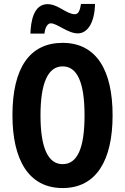

<svg xmlns="http://www.w3.org/2000/svg" viewBox="-20 -942 633 972"><path d="M134 -772H205C209 -808 223 -824 237 -824C269 -824 323 -773 374 -773C422 -773 459 -825 461 -922H390C385 -889 377 -870 359 -870C317 -870 274 -921 221 -921C150 -921 136 -834 134 -772ZM550 -358C550 -585 469 -725 297 -725C131 -725 43 -599 43 -359C43 -133 125 10 297 10C468 10 550 -131 550 -358ZM185 -358C185 -522 223 -606 297 -606C371 -606 408 -525 408 -358C408 -190 371 -111 297 -111C223 -111 185 -194 185 -358Z"/></svg>

Font: Noto Sans Armenian ExtraCondensed
Style: Regular
Weight: 400
Width: 2
Designer: Monotype Design Team
Foundry: Monotype Imaging Inc.
Version: Version 2.008